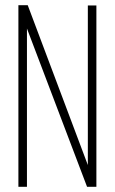

<svg xmlns="http://www.w3.org/2000/svg" viewBox="-20 -721 443 741"><path d="M51 0V-701H87L319 -84V-700H352V0H316L84 -611V0Z"/></svg>

Font: Georama Condensed ExtraLight
Style: Regular
Weight: 200
Width: 3
Designer: Jean-Baptiste Levee
Foundry: Production Type
Version: Version 1.000